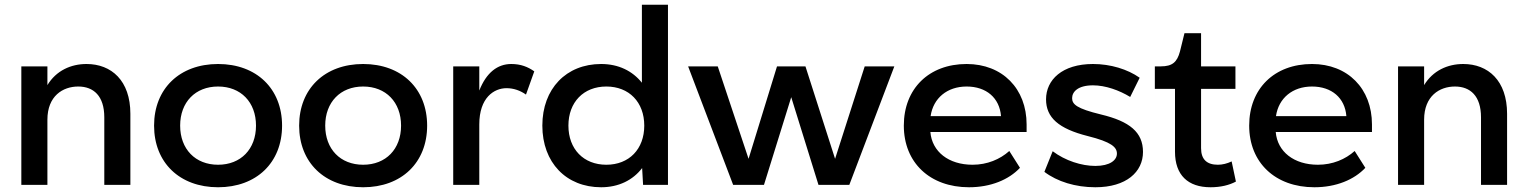

<svg xmlns="http://www.w3.org/2000/svg" viewBox="-20 -780 6438 810"><path d="M420 -285V0H530V-300C530 -440 450 -510 345 -510C279 -510 217 -482 180 -421V-500H70V0H180V-275C180 -375 245 -415 310 -415C375 -415 420 -375 420 -285Z M900 -510C738 -510 630 -406 630 -250C630 -94 738 10 900 10C1062 10 1170 -94 1170 -250C1170 -406 1062 -510 900 -510ZM900 -85C804 -85 740 -151 740 -250C740 -349 804 -415 900 -415C996 -415 1060 -349 1060 -250C1060 -151 996 -85 900 -85Z M1512 -510C1350 -510 1242 -406 1242 -250C1242 -94 1350 10 1512 10C1674 10 1782 -94 1782 -250C1782 -406 1674 -510 1512 -510ZM1512 -85C1416 -85 1352 -151 1352 -250C1352 -349 1416 -415 1512 -415C1608 -415 1672 -349 1672 -250C1672 -151 1608 -85 1512 -85Z M2199 -381 2234 -479C2207 -498 2177 -510 2137 -510C2079 -510 2032 -474 2002 -398V-500H1892V0H2002V-255C2002 -368 2064 -408 2117 -408C2147 -408 2175 -398 2199 -381Z M2693 0H2798V-760H2688V-431C2648 -481 2589 -510 2516 -510C2369 -510 2268 -406 2268 -250C2268 -94 2369 10 2516 10C2590 10 2650 -20 2689 -71ZM2538 -85C2442 -85 2378 -151 2378 -250C2378 -349 2442 -415 2538 -415C2634 -415 2698 -349 2698 -250C2698 -151 2634 -85 2538 -85Z M3628 -500 3503 -110 3378 -500H3258L3138 -110L3008 -500H2883L3073 0H3203L3318 -370L3433 0H3563L3753 -500Z M3793 -250C3793 -94 3903 10 4068 10C4160 10 4236 -22 4283 -72L4238 -143C4199 -108 4145 -85 4083 -85C3982 -85 3912 -140 3905 -223H4311V-255C4311 -406 4209 -510 4058 -510C3899 -510 3793 -406 3793 -250ZM3906 -290C3917 -366 3976 -415 4058 -415C4141 -415 4197 -367 4203 -290Z M4591 -510C4461 -510 4393 -443 4393 -361C4393 -284 4446 -237 4569 -206C4669 -181 4692 -159 4692 -132C4692 -104 4662 -80 4601 -80C4543 -80 4474 -102 4421 -142L4386 -55C4440 -14 4517 10 4601 10C4732 10 4802 -55 4802 -139C4802 -222 4746 -268 4625 -297C4522 -322 4503 -340 4503 -366C4503 -393 4528 -420 4591 -420C4644 -420 4702 -399 4748 -371L4788 -452C4737 -488 4665 -510 4591 -510Z M4852 -405H4937V-140C4937 -41 4992 10 5087 10C5130 10 5166 1 5194 -14L5176 -99C5157 -90 5137 -85 5118 -85C5072 -85 5047 -107 5047 -155V-405H5192V-500H5047V-640H4977L4958 -563C4946 -518 4926 -500 4877 -500H4852Z M5250 -250C5250 -94 5360 10 5525 10C5617 10 5693 -22 5740 -72L5695 -143C5656 -108 5602 -85 5540 -85C5439 -85 5369 -140 5362 -223H5768V-255C5768 -406 5666 -510 5515 -510C5356 -510 5250 -406 5250 -250ZM5363 -290C5374 -366 5433 -415 5515 -415C5598 -415 5654 -367 5660 -290Z M6228 -285V0H6338V-300C6338 -440 6258 -510 6153 -510C6087 -510 6025 -482 5988 -421V-500H5878V0H5988V-275C5988 -375 6053 -415 6118 -415C6183 -415 6228 -375 6228 -285Z"/></svg>

Font: Gully Medium
Style: Regular
Weight: 500
Designer: jaikishan Patel
Foundry: MagicType
Version: Version 1.000;Glyphs 3.2 (3242)